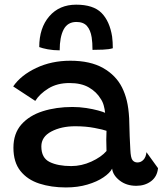

<svg xmlns="http://www.w3.org/2000/svg" viewBox="-20 -793 696 822"><path d="M262 9.5Q199.5 9.5 148.5 -7Q97.5 -23.5 67.5 -61Q37.5 -98.5 37.5 -160.5Q37.5 -221.5 71.5 -260Q105.5 -298.5 163 -316.8Q220.5 -335 290 -335Q320.5 -335 349.5 -330.5Q378.5 -326 400.2 -320Q422 -314 430 -310Q428.5 -325.5 424 -341.8Q419.5 -358 411 -370Q393.5 -399.5 360.8 -418.5Q328 -437.5 277.5 -437.5Q225 -437.5 187.5 -414.5Q150 -391.5 131 -361L36.5 -423Q69.5 -471 135 -502Q200.5 -533 281 -533Q366.5 -533 421.5 -501.8Q476.5 -470.5 502.5 -418.5Q515.5 -392.5 523 -361.5Q530.5 -330.5 533 -286.5Q534 -242.5 535.2 -209.8Q536.5 -177 538 -152Q539.5 -117.5 547.2 -107.5Q555 -97.5 568.5 -97.5Q583.5 -97.5 594.2 -109Q605 -120.5 607 -141.5L656.5 -73Q653 -37 626.8 -17.2Q600.5 2.5 563.5 2.5Q521.5 2.5 492.5 -20Q463.5 -42.5 460 -71Q450.5 -52.5 423 -33.8Q395.5 -15 354.2 -2.8Q313 9.5 262 9.5ZM285 -82Q329 -82 371.2 -101.2Q413.5 -120.5 436 -146.5Q434 -199 436 -233Q422.5 -238 385 -245.2Q347.5 -252.5 302 -252.5Q242.5 -252.5 199.8 -230Q157 -207.5 157 -166Q157 -117 192.5 -99.5Q228 -82 285 -82ZM148 -591.5Q148 -673.5 191 -723.2Q234 -773 306 -773Q379.5 -773 414.5 -737.8Q449.5 -702.5 460 -636.5Q461.5 -625 462.2 -612.5Q463 -600 463 -586.5Q446.5 -581.5 420.5 -580.5Q394.5 -579.5 376 -579.5Q376 -611 372.5 -633Q367.5 -664.5 352.2 -681.8Q337 -699 307 -699Q269.5 -699 252.5 -666.8Q235.5 -634.5 235.5 -577.5Q208 -577.5 184.2 -582Q160.5 -586.5 148 -591.5Z"/></svg>

Font: Grandstander Medium
Style: Regular
Weight: 500
Designer: Tyler Finck
Foundry: Etcetera Type Co
Version: Version 1.200; ttfautohint (v1.8.3)